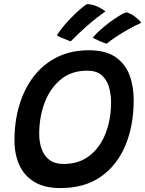

<svg xmlns="http://www.w3.org/2000/svg" viewBox="-20 -910 722 955"><path d="M281 25.5Q201.5 25.5 150.8 -5.2Q100 -36 76 -89.5Q52 -143 52 -212Q52 -307.5 76.8 -389Q101.5 -470.5 149 -531.5Q196.5 -592.5 265.2 -626.2Q334 -660 421.5 -660Q505 -660 553.8 -626.8Q602.5 -593.5 623.8 -537.5Q645 -481.5 645 -412.5Q645 -286.5 604 -187.5Q563 -88.5 482 -31.5Q401 25.5 281 25.5ZM296 -94.5Q373.5 -94.5 426 -136Q478.5 -177.5 505.5 -247.2Q532.5 -317 532.5 -401.5Q532.5 -441 522 -477Q511.5 -513 485.8 -535.8Q460 -558.5 414 -558.5Q335.5 -558.5 282.5 -515Q229.5 -471.5 202.2 -399.8Q175 -328 175 -243Q175 -203 187 -169.2Q199 -135.5 225.5 -115Q252 -94.5 296 -94.5ZM412 -889.5Q441.5 -889 467.5 -876Q493.5 -863 504.5 -853Q459.5 -822 412.2 -780.5Q365 -739 332 -704.5Q316.5 -709.5 295 -718.5Q273.5 -727.5 263 -734Q272 -750 289.8 -772Q307.5 -794 329.2 -816.8Q351 -839.5 372.8 -859Q394.5 -878.5 412 -889.5ZM609 -849Q633 -842 654.5 -824.8Q676 -807.5 682.5 -796.5Q652.5 -783.5 618.8 -764.5Q585 -745.5 556 -726Q527 -706.5 510.5 -692.5Q499 -695.5 477.5 -705Q456 -714.5 441 -722Q454.5 -739 476.5 -759Q498.5 -779 523.5 -797.8Q548.5 -816.5 571.2 -830.5Q594 -844.5 609 -849Z"/></svg>

Font: Grandstander Medium
Style: Italic
Weight: 500
Italic angle: -15°
Designer: Tyler Finck
Foundry: Etcetera Type Co
Version: Version 1.200; ttfautohint (v1.8.3)